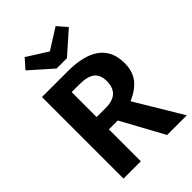

<svg xmlns="http://www.w3.org/2000/svg" viewBox="-269 -1043 1152 1152"><g transform="rotate(-45 307.0 -467.5)"><path d="M344 -751H256L116 -875L169 -935L300 -852L432 -935L484 -875ZM443 0 295 -271H220V0H73V-692H289Q568 -692 568 -485Q568 -417 534.5 -373Q501 -329 431 -298L610 0ZM220 -587V-375H297Q416 -375 416 -485Q416 -538 384.5 -562.5Q353 -587 286 -587Z"/></g></svg>

Font: Fira Sans SemiBold
Style: Regular
Weight: 600
Designer: bBox Type GmbH & Carrois Corporate GbR & Edenspiekermann AG
Foundry: bBox Type GmbH & Carrois Corporate GbR & Edenspiekermann AG
Version: Version 4.301;PS 004.301;hotconv 1.0.88;makeotf.lib2.5.64775